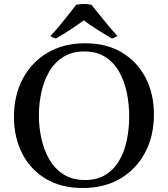

<svg xmlns="http://www.w3.org/2000/svg" viewBox="-20 -928 842 963"><path d="M752 -354Q752 -246 708 -163Q664 -80 584 -32.5Q504 15 395 15Q287 15 210 -31Q133 -77 91.5 -158Q50 -239 50 -342Q50 -449 94 -532.5Q138 -616 218.5 -663.5Q299 -711 407 -711Q514 -711 591 -665Q668 -619 710 -538.5Q752 -458 752 -354ZM628 -344Q628 -405 616 -463Q604 -521 577.5 -568Q551 -615 508 -642.5Q465 -670 403 -670Q340 -670 296.5 -642Q253 -614 226.5 -568Q200 -522 187.5 -465Q175 -408 175 -349Q175 -291 187.5 -233.5Q200 -176 227 -129Q254 -82 298.5 -53.5Q343 -25 406 -25Q468 -25 510.5 -52Q553 -79 579 -124.5Q605 -170 616.5 -227Q628 -284 628 -344ZM400 -826Q369 -803 334 -780Q299 -757 261 -735Q244 -738 233 -748Q254 -769 277.5 -797.5Q301 -826 323.5 -854.5Q346 -883 362 -904Q370 -906 380.5 -907Q391 -908 401 -908Q410 -908 420.5 -907Q431 -906 439 -904Q456 -883 478.5 -854.5Q501 -826 525 -797.5Q549 -769 569 -748Q557 -739 541 -735Q503 -757 467.5 -779.5Q432 -802 400 -826Z"/></svg>

Font: Tiro Bangla
Style: Regular
Weight: 400
Designer: Bangla: John Hudson & Fiona Ross. Latin: John Hudson.
Foundry: Tiro Typeworks Ltd.
Version: Version 1.60